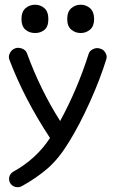

<svg xmlns="http://www.w3.org/2000/svg" viewBox="-20 -614 490 814"><path d="M73 175Q60 182 45.5 178.5Q31 175 23 162Q16 149 19.5 135.5Q23 122 36 114Q134 60 192 -29Q82 -196 19 -363Q15 -376 22.5 -390Q30 -404 44 -409Q58 -414 73.5 -408Q89 -402 94 -389Q151 -233 235 -101Q308 -235 356 -386Q360 -399 375 -406Q390 -413 404 -408Q418 -405 426.5 -391Q435 -377 431 -364Q405 -279 361 -181.5Q317 -84 273 -13Q230 58 183 99Q136 140 73 175ZM129 -474Q104 -474 87.5 -488.5Q71 -503 71 -533Q71 -564 88 -579Q105 -594 129 -594Q151 -594 168 -579.5Q185 -565 185 -533Q185 -501 168.5 -487.5Q152 -474 129 -474ZM265 -533Q265 -564 282 -579Q299 -594 322 -594Q345 -594 362 -579Q379 -564 379 -533Q379 -503 362 -488.5Q345 -474 322 -474Q299 -474 282 -488.5Q265 -503 265 -533Z"/></svg>

Font: Hoogli Semibold
Style: Regular
Weight: 600
Designer: Anand Singh Naorem
Foundry: Brand New Type
Version: Version 1.00 b007